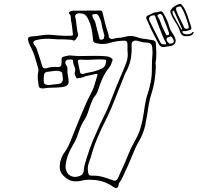

<svg xmlns="http://www.w3.org/2000/svg" viewBox="-20 -880 1040 988"><path d="M940 -694Q914 -691 906 -719Q897 -745 882 -767Q867 -789 858 -814Q855 -821 857 -826Q866 -840 878 -848Q890 -856 905 -860Q910 -861 912.5 -858.5Q915 -856 917 -853Q928 -841 934 -827Q940 -813 945 -799Q950 -785 954.5 -770Q959 -755 964 -741Q968 -729 956 -725Q949 -723 941 -721Q933 -719 924 -720Q919 -720 918 -717Q918 -714 922 -710Q929 -703 944.5 -703.5Q960 -704 967 -711Q969 -713 970.5 -715Q972 -717 975 -715Q978 -714 976.5 -711Q975 -708 973 -706Q965 -693 940 -694ZM940 -732Q956 -732 950 -748Q944 -772 935 -796Q927 -820 914 -840Q910 -848 904.5 -847Q899 -846 893 -844Q886 -842 886 -837Q886 -832 887 -827Q895 -804 906.5 -782.5Q918 -761 928 -738Q930 -732 940 -732ZM427 -826Q443 -826 458.5 -825.5Q474 -825 489 -826Q500 -827 503.5 -823.5Q507 -820 508 -814Q514 -787 521 -760.5Q528 -734 537 -707Q539 -700 539.5 -692.5Q540 -685 549 -681Q557 -678 566.5 -681Q576 -684 585 -685Q602 -685 618 -689.5Q634 -694 651 -695Q668 -695 681 -690Q694 -685 709 -682Q722 -681 735 -678.5Q748 -676 761 -674Q780 -673 782 -658Q784 -633 784.5 -608.5Q785 -584 781 -559Q780 -555 781 -550Q782 -545 782 -540Q781 -503 775.5 -466.5Q770 -430 758 -394Q750 -368 745.5 -341Q741 -314 737 -288Q733 -262 727.5 -236Q722 -210 711 -185Q704 -168 694.5 -152Q685 -136 677 -119Q664 -89 651.5 -58.5Q639 -28 625 1Q618 16 611.5 31Q605 46 594 60Q591 64 591 68Q591 72 589 77Q583 95 565 83Q546 69 523 59.5Q500 50 473 47Q454 45 435.5 45Q417 45 398 50Q376 55 357 52.5Q338 50 320 36Q292 15 288.5 -8.5Q285 -32 293 -58Q299 -78 311.5 -95Q324 -112 333 -131Q338 -142 343 -154Q348 -166 352 -177Q360 -198 369 -219Q378 -240 386 -261Q401 -297 416.5 -333.5Q432 -370 451 -405Q462 -426 468 -448.5Q474 -471 481 -493Q484 -503 471 -499Q455 -495 438 -492Q421 -489 405 -482Q400 -480 393 -479.5Q386 -479 380 -477Q374 -476 372 -481Q369 -488 366 -494.5Q363 -501 365 -508Q370 -524 363 -538Q356 -552 356 -567Q356 -572 352 -573Q348 -574 343 -574Q336 -574 328.5 -573Q321 -572 318 -565Q315 -560 316.5 -554Q318 -548 322 -543Q328 -533 327 -525Q326 -509 329 -493.5Q332 -478 333 -462Q336 -437 301 -432Q276 -429 252 -429Q228 -429 203 -425Q182 -423 179 -438Q176 -457 174.5 -475Q173 -493 177 -512Q179 -520 177 -527Q169 -557 159.5 -587Q150 -617 134 -646Q130 -654 128 -661Q126 -668 124 -675Q121 -690 139 -692Q168 -694 195.5 -698.5Q223 -703 251 -700Q274 -698 296.5 -696.5Q319 -695 341 -696Q349 -696 353 -697.5Q357 -699 355 -706Q353 -724 351 -741.5Q349 -759 345 -777Q344 -785 344 -793.5Q344 -802 336 -810Q332 -815 338.5 -819.5Q345 -824 355 -825H427ZM914 -727Q914 -727 914.5 -727.5Q915 -728 916 -728Q916 -730 916.5 -731Q917 -732 916 -733Q906 -756 896 -778Q886 -800 876 -822Q874 -826 871 -825Q868 -824 868 -820Q867 -814 869.5 -808.5Q872 -803 874 -798Q892 -764 914 -727ZM780 -817Q785 -816 789 -817Q793 -818 797 -819Q812 -828 822 -810Q842 -777 852 -740Q856 -725 865 -713Q874 -701 880 -687Q887 -671 881.5 -659Q876 -647 857 -643Q850 -642 842 -641Q834 -640 826 -638Q807 -636 799 -650Q788 -670 777 -691Q766 -712 756 -733Q751 -745 745 -757.5Q739 -770 734 -782Q729 -796 742 -801Q752 -805 761 -810Q770 -815 780 -817ZM636 -619V-650Q636 -665 630 -668.5Q624 -672 604 -670Q573 -668 544 -659Q515 -650 483 -656Q473 -658 466.5 -661Q460 -664 459 -673Q457 -702 451.5 -730Q446 -758 432 -785Q427 -795 419 -802.5Q411 -810 395 -811Q379 -813 371.5 -806.5Q364 -800 368 -789Q370 -783 370.5 -777Q371 -771 372 -765Q374 -751 375.5 -736.5Q377 -722 381 -708Q383 -698 379 -691Q375 -684 369 -676Q363 -669 355.5 -672.5Q348 -676 340 -676H333Q314 -678 295 -677.5Q276 -677 257 -679Q235 -681 214 -680.5Q193 -680 172 -675Q140 -669 158 -647Q165 -640 168 -631Q176 -608 183.5 -584.5Q191 -561 198 -538Q202 -525 219 -529Q247 -538 277 -535Q291 -534 295 -544Q297 -552 297 -560Q297 -568 297 -576Q297 -586 306 -588Q316 -590 326.5 -593Q337 -596 347 -594Q366 -592 384 -591.5Q402 -591 420 -592Q447 -592 474.5 -592.5Q502 -593 529 -590Q541 -589 551 -582.5Q561 -576 559 -569Q555 -559 551.5 -549Q548 -539 540 -530Q520 -505 507.5 -477Q495 -449 486 -420Q483 -412 480 -404.5Q477 -397 471 -389Q461 -378 456 -365.5Q451 -353 446 -341Q442 -331 439 -321.5Q436 -312 433 -303Q426 -281 413 -261Q400 -241 392 -220Q384 -198 376.5 -176.5Q369 -155 356 -135Q345 -116 336 -96.5Q327 -77 322 -56Q318 -40 317.5 -23Q317 -6 327 10Q332 19 344 25Q356 31 369 30Q408 27 411 -1Q412 -9 412.5 -16Q413 -23 415 -30Q427 -72 441.5 -113.5Q456 -155 475 -195Q492 -236 512 -275.5Q532 -315 548 -356Q575 -427 605 -497Q618 -526 629.5 -556.5Q641 -587 636 -619ZM850 -706Q849 -710 849 -713Q849 -716 847 -718Q842 -733 836.5 -747.5Q831 -762 825 -776Q822 -783 820 -790Q818 -797 813 -803Q810 -806 807.5 -808Q805 -810 800 -808Q785 -802 793 -792Q801 -781 805 -768.5Q809 -756 814 -745Q819 -735 823.5 -724.5Q828 -714 834 -703Q836 -697 845 -699Q850 -701 850 -706ZM517 -698Q514 -711 510 -724Q506 -737 504 -750Q501 -774 487 -799Q483 -806 476 -807.5Q469 -809 461 -807Q454 -805 455 -800.5Q456 -796 457 -792Q459 -785 464 -778Q469 -771 471 -763Q475 -746 479.5 -728Q484 -710 489 -693Q491 -689 491.5 -682Q492 -675 503 -676Q513 -677 514.5 -683.5Q516 -690 517 -696ZM823 -652Q840 -649 832 -664Q828 -671 824.5 -678Q821 -685 818 -692Q808 -716 799 -740.5Q790 -765 781 -789Q780 -794 778 -798Q776 -802 770 -801Q738 -798 751 -769Q752 -768 753 -766Q754 -764 755 -762Q767 -738 779 -714Q791 -690 803 -666Q806 -660 810.5 -655.5Q815 -651 823 -652ZM874 -666Q874 -675 867.5 -685Q861 -695 858 -693Q853 -690 846 -688.5Q839 -687 837 -679Q836 -672 843.5 -663Q851 -654 856 -655Q862 -656 867.5 -657.5Q873 -659 874 -666ZM765 -609Q764 -618 764 -626.5Q764 -635 762 -643Q758 -661 733 -661Q723 -661 713.5 -663Q704 -665 694 -668Q677 -674 666.5 -668.5Q656 -663 657 -649Q659 -616 654 -583.5Q649 -551 633 -519Q626 -507 621 -494.5Q616 -482 611 -469Q588 -412 565.5 -355Q543 -298 514 -242Q497 -207 481.5 -171Q466 -135 455 -98Q448 -71 438 -45Q428 -19 434 10Q436 18 439 21Q442 24 453 24Q479 23 503.5 29Q528 35 550 44Q567 51 574 49.5Q581 48 588 35Q593 24 597.5 13Q602 2 607 -8Q624 -44 638.5 -81Q653 -118 673 -153Q684 -172 692 -190.5Q700 -209 705 -228Q715 -263 719.5 -297.5Q724 -332 731 -367Q735 -384 741 -401.5Q747 -419 751 -437Q762 -480 761.5 -523Q761 -566 765 -609ZM381 -561Q384 -548 386.5 -535Q389 -522 392 -508Q396 -496 410 -500Q424 -505 438 -507Q452 -509 465 -513Q487 -519 504.5 -527.5Q522 -536 525 -557Q527 -568 525.5 -570.5Q524 -573 508 -574Q480 -575 452.5 -573Q425 -571 397 -573Q378 -575 381 -561ZM205 -475V-466Q204 -453 211 -447.5Q218 -442 237 -443Q248 -444 258.5 -445.5Q269 -447 279 -448Q297 -449 302 -464Q305 -472 303 -481Q301 -490 301 -499Q301 -513 278 -515Q269 -517 260 -515Q237 -512 225 -510.5Q213 -509 209 -502Q205 -495 205 -475Z"/></svg>

Font: Rock 3D
Style: Regular
Weight: 400
Version: Version 1.000